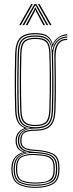

<svg xmlns="http://www.w3.org/2000/svg" viewBox="-20 -766 354 931"><path d="M151.5 145Q100.2 145 69 127.5Q37.8 110 35.5 60.8Q35.2 56 35.2 52.5Q35.2 49 35.5 44.2Q36.8 14.8 53.2 -4.2Q69.8 -23.2 92.8 -27V-28.2Q69 -37.5 62.5 -51.9Q56 -66.2 55.8 -78.5Q55.8 -81.5 55.8 -83.5Q55.8 -85.5 55.8 -88.2Q56.2 -106 67 -121.4Q77.8 -136.8 97.5 -143.5V-146Q76.8 -154.8 65.8 -174.4Q54.8 -194 53.5 -229.8Q52.5 -271.5 52 -303.9Q51.5 -336.2 51.5 -366.1Q51.5 -396 52 -429.5Q52.5 -463 53.5 -507Q55 -557.2 76.1 -581.4Q97.2 -605.5 151.5 -605.5Q190.2 -605.5 209 -592.9Q227.8 -580.2 235.2 -552.8H236.8Q242.2 -566.8 253.4 -577.4Q264.5 -588 278.5 -594Q292.5 -600 306.2 -600V-594.5Q276.5 -593.5 258.2 -576.1Q240 -558.8 236 -538.8H234.5Q229 -571 210.6 -585.4Q192.2 -599.8 151.5 -599.8Q102.8 -599.8 81.9 -578.6Q61 -557.5 59.8 -507Q58.5 -451 57.9 -408.2Q57.2 -365.5 57.6 -324Q58 -282.5 59.8 -229.8Q60.8 -193 73.2 -172.2Q85.8 -151.5 111.8 -146V-143.8Q87 -138.5 74.5 -122.8Q62 -107 61.5 -88.5Q61.5 -86 61.5 -83.8Q61.5 -81.5 61.5 -78.5Q61.8 -63.8 70.9 -48.8Q80 -33.8 108.2 -28.2V-26.8Q80.8 -24 61.8 -6.5Q42.8 11 41.2 44.5Q41 49.2 40.9 52.5Q40.8 55.8 41 61Q43.2 108.5 73.1 124.2Q103 140 151.5 140Q200.2 140 230.9 124.2Q261.5 108.5 262.5 61Q262.8 55.2 262.6 52Q262.5 48.8 262.5 44.2Q261.8 -4.2 231.9 -17.9Q202 -31.5 152 -34Q124.8 -35.2 108.9 -40.8Q93 -46.2 86 -55.8Q79 -65.2 78.5 -78.5Q78.2 -81.5 78.2 -83.6Q78.2 -85.8 78.2 -88.2Q79.2 -111.8 93.8 -124.8Q108.2 -137.8 151.5 -137.5Q198 -137.5 219.6 -157.8Q241.2 -178 243 -229Q244.5 -274.8 244.9 -313.5Q245.2 -352.2 244.9 -395.8Q244.5 -439.2 243.5 -499Q243.2 -533.2 258.8 -555.8Q274.2 -578.2 306.2 -578V-572.2Q277 -572.2 263.1 -551.2Q249.2 -530.2 249.5 -487.5Q250.2 -441.2 250.6 -402Q251 -362.8 250.9 -321.9Q250.8 -281 249 -229.5Q247 -177 224.9 -154.8Q202.8 -132.5 151.5 -132Q122 -131.8 107.6 -126.2Q93.2 -120.8 88.9 -111Q84.5 -101.2 84.2 -87.8Q84.2 -85.8 84.2 -83.8Q84.2 -81.8 84.2 -79.2Q84.8 -66.2 91.5 -57.9Q98.2 -49.5 112.9 -45.1Q127.5 -40.8 152 -39.5Q205.8 -36.5 236.6 -21.4Q267.5 -6.2 268.2 44.2Q268.5 49.2 268.5 52.4Q268.5 55.5 268.2 60.8Q267.5 109.8 235.6 127.4Q203.8 145 151.5 145ZM151.5 129.5Q180.5 129.5 203 124.2Q225.5 119 238.2 104.4Q251 89.8 251.2 61.2Q251.5 56 251.4 52.6Q251.2 49.2 251.2 44.2Q250.8 14.8 238.1 1Q225.5 -12.8 203.4 -17.4Q181.2 -22 152.8 -23.8Q105 -27 79.8 -11Q54.5 5 52.2 44.2Q52 49.2 51.9 52.8Q51.8 56.2 52 61.5Q54 104.8 81.4 117.1Q108.8 129.5 151.5 129.5ZM151.5 124.2Q111.5 124.2 85.5 113.4Q59.5 102.5 57.8 61.5Q57.5 57 57.5 53Q57.5 49 57.8 44Q59.8 1.5 86.5 -10Q113.2 -21.5 152.2 -19Q179 -17.8 199.9 -13.9Q220.8 -10 233 2.9Q245.2 15.8 245.5 44.2Q245.8 50 245.6 53Q245.5 56 245.5 61.5Q245 102.8 218.2 113.5Q191.5 124.2 151.5 124.2ZM151.5 119Q175.8 119 195.5 115.6Q215.2 112.2 227.1 100Q239 87.8 239.5 61.8Q239.8 56 239.6 52.8Q239.5 49.5 239.5 44.2Q239.2 17.8 227.8 6Q216.2 -5.8 196.6 -9.2Q177 -12.8 152 -14Q114.2 -16.2 89.8 -6Q65.2 4.2 63.5 44.2Q63.2 49 63.2 53Q63.2 57 63.5 61.8Q65.2 100.8 90 109.9Q114.8 119 151.5 119ZM151.5 134.8Q105.5 134.8 76.9 120.8Q48.2 106.8 46.2 61.2Q46 56 46.1 52.5Q46.2 49 46.5 44.2Q48.2 10.8 67.2 -6.6Q86.2 -24 121 -26.5V-27.8Q88.5 -33.5 78 -47.9Q67.5 -62.2 67 -78.5Q66.8 -81.5 66.8 -83.5Q66.8 -85.5 66.8 -88.5Q66.8 -108.5 81.9 -124.5Q97 -140.5 126.8 -144.8V-146Q94.2 -150.8 80.6 -170.6Q67 -190.5 65.8 -229.8Q64.2 -276.8 63.8 -318.1Q63.2 -359.5 63.8 -404.6Q64.2 -449.8 65.8 -506.8Q67.2 -555.5 86.9 -574.9Q106.5 -594.2 151.5 -594.2Q193 -594.2 211.2 -577.9Q229.5 -561.5 234 -522.8H235.2Q238 -542.8 247.6 -557.4Q257.2 -572 272.4 -580.4Q287.5 -588.8 306.2 -589V-583.5Q273.2 -583 254.8 -559Q236.2 -535 237.2 -495.5Q238.5 -441 239 -399.8Q239.5 -358.5 239.1 -319Q238.8 -279.5 237.2 -230Q235.5 -180.8 215 -161.8Q194.5 -142.8 151.5 -142.8Q121.5 -143 104.5 -135.2Q87.5 -127.5 80.5 -115.1Q73.5 -102.8 73 -88.8Q72.8 -86 72.8 -83.8Q72.8 -81.5 73 -78.5Q73.5 -59.5 89.6 -45.4Q105.8 -31.2 152 -29Q183.5 -27.5 207 -22Q230.5 -16.5 243.6 -1.5Q256.8 13.5 257.2 44.2Q257.2 49 257.4 52.1Q257.5 55.2 257.2 61.2Q256.5 106.5 227 120.6Q197.5 134.8 151.5 134.8ZM151.5 -149Q193.2 -149 211.4 -166.8Q229.5 -184.5 231 -230Q232.5 -272.5 233 -316.2Q233.5 -360 233.1 -407.1Q232.8 -454.2 231.2 -506.8Q230 -552.8 210.6 -570.6Q191.2 -588.5 151.5 -588.5Q109.8 -588.5 91.5 -570.9Q73.2 -553.2 72 -506.8Q69.8 -429.8 69.6 -364.1Q69.5 -298.5 72 -230Q73.5 -184.8 91.5 -166.9Q109.5 -149 151.5 -149ZM151.5 -154.5Q113.8 -154.5 96.6 -170.4Q79.5 -186.2 78 -230Q76 -293.5 75.9 -363.9Q75.8 -434.2 78 -506.5Q79.2 -550.8 96.1 -566.9Q113 -583 151.5 -583Q191 -583 207.4 -566.8Q223.8 -550.5 225 -506.8Q226.5 -457.2 227 -410Q227.5 -362.8 227 -318Q226.5 -273.2 225 -230.2Q223.5 -186.8 206.6 -170.6Q189.8 -154.5 151.5 -154.5ZM151.5 -160.2Q187 -160.2 202.1 -174.9Q217.2 -189.5 219 -230.5Q220.5 -269.5 221 -316Q221.5 -362.5 221.1 -411.5Q220.8 -460.5 219 -506.5Q217.8 -549.2 202.1 -563.2Q186.5 -577.2 151.5 -577.2Q117 -577.2 101.2 -563.2Q85.5 -549.2 84 -506.5Q82 -437.5 82 -366Q82 -294.5 84 -230.2Q85.5 -189 101 -174.6Q116.5 -160.2 151.5 -160.2ZM73.2 -644 131.2 -746.2H139.2L81.2 -644ZM89 -644 146.8 -746.2H156.2L214 -644H206L158.5 -729L153 -739.5H150.2L144.5 -729L97.2 -644ZM104.8 -644 144 -716.2 149.8 -728.8H153.2L159 -716.2L198.5 -644H190.2L154.5 -711L152.8 -717H150.5L148.8 -711L113 -644ZM222 -644 163.8 -746.2H171.8L230 -644Z"/></svg>

Font: Big Shoulders Inline Display ExtraLight
Style: Regular
Weight: 250
Version: Version 2.002